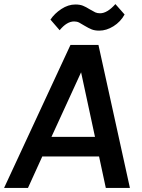

<svg xmlns="http://www.w3.org/2000/svg" viewBox="-20 -920 695 940"><path d="M272 -772 227 -824Q247 -854 280.5 -876Q314 -898 349 -898Q371 -898 386 -892Q401 -886 420 -874Q437 -864 446.5 -859.5Q456 -855 470 -855Q505 -855 545 -900L590 -849Q570 -813 535.5 -791.5Q501 -770 466 -770Q444 -770 429 -776Q414 -782 394 -794Q378 -804 367.5 -809.5Q357 -815 343 -815Q307 -815 272 -772ZM0 0 325 -700H462L616 0H498L465 -154H187L117 0ZM232 -250H445L377 -566Z"/></svg>

Font: Haskoy SemiBold
Style: Italic
Weight: 600
Designer: Ertekin Erdin
Foundry: Ertekin Erdin
Version: Version 2.000; ttfautohint (v1.8.4.7-5d5b)